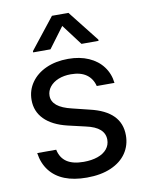

<svg xmlns="http://www.w3.org/2000/svg" viewBox="-85 -804 666 875"><g transform="rotate(-10 248.0 -366.0)"><path d="M254.9 -465.8Q222.7 -465.8 197.3 -455.6Q171.9 -445.3 157.2 -426.8Q142.6 -408.2 142.6 -385.7Q142.6 -359.4 165 -340.8Q187.5 -322.3 233.4 -311.5L312.5 -292Q383.8 -275.4 418.9 -239.7Q454.1 -204.1 454.1 -148.4Q454.1 -102.5 429.7 -66.4Q405.3 -30.3 358.4 -9.8Q311.5 10.7 246.1 10.7Q186.5 10.7 143.6 -6.3Q100.6 -23.4 74.7 -57.1Q48.8 -90.8 42 -138.7H129.9Q137.7 -100.6 166 -81.5Q194.3 -62.5 244.1 -62.5Q281.2 -62.5 309.1 -72.3Q336.9 -82 352.1 -100.6Q367.2 -119.1 367.2 -143.6Q367.2 -171.9 346.2 -190.9Q325.2 -210 280.3 -219.7L200.2 -238.3Q130.9 -254.9 94.7 -291.5Q58.6 -328.1 58.6 -380.9Q58.6 -425.8 83.5 -461.4Q108.4 -497.1 152.8 -517.1Q197.3 -537.1 254.9 -537.1Q308.6 -537.1 349.6 -519Q390.6 -501 415 -468.3Q439.5 -435.5 444.3 -392.6H362.3Q353.5 -427.7 326.7 -446.8Q299.8 -465.8 254.9 -465.8ZM254.9 -689.5 183.6 -593.8H103.5V-599.6L216.8 -743.2H293L406.2 -599.6V-593.8H327.1Z"/></g></svg>

Font: WEMIX Pretendard Variable
Style: Regular
Weight: 400
Designer: Base glyphs from Inter by Rasmus Andersson; Hangeul glyphs from Noto Sans CJK(Source Han Sans) by Jang Soo-young and Kan
Foundry: Kil Hyung-jin
Version: Version 1.000;Glyphs 3.2 (3208)